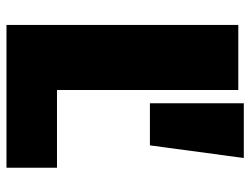

<svg xmlns="http://www.w3.org/2000/svg" viewBox="-110 -650 773 593"><g transform="rotate(90 276.5 -353.5)"><path d="M258 -143H498V13H57V-703H258ZM299 -720H468L429 -430H299Z"/></g></svg>

Font: Repo Black
Style: Regular
Weight: 900
Designer: Stefan Peev
Foundry: Context Ltd
Version: Version 1.502